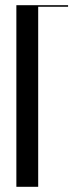

<svg xmlns="http://www.w3.org/2000/svg" viewBox="-20 -719 282 739"><path d="M43 -699H242V-693H127V0H43Z"/></svg>

Font: Moniqa SemBd Narrow Display
Style: Regular
Weight: 600
Width: 4
Designer: Rajesh Rajput
Foundry: Rajesh Rajput
Version: Version 1.000